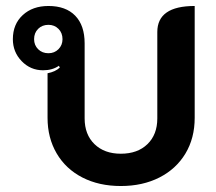

<svg xmlns="http://www.w3.org/2000/svg" viewBox="-20 -613 723 642"><path d="M139 -219V-368Q165 -373 180 -387L177 -393Q155 -378 124 -378Q82 -378 52.5 -408.5Q23 -439 23 -482Q23 -532 56 -562.5Q89 -593 142 -593Q200 -593 231.5 -560.5Q263 -528 263 -468V-217Q263 -163 296 -131Q329 -99 384 -99Q440 -99 473 -131Q506 -163 506 -217V-506Q506 -593 631 -593V-219Q631 -151 600 -99.5Q569 -48 513 -19.5Q457 9 384 9Q311 9 255.5 -19.5Q200 -48 169.5 -100Q139 -152 139 -219ZM189 -482Q189 -503 175.5 -516.5Q162 -530 142 -530Q121 -530 107.5 -516.5Q94 -503 94 -482Q94 -462 107.5 -448.5Q121 -435 142 -435Q162 -435 175.5 -448.5Q189 -462 189 -482Z"/></svg>

Font: K2D
Style: Bold
Weight: 700
Designer: Katatrad Aksorn Co.,Ltd.
Foundry: Cadson Demak Co.,Ltd.
Version: Version 1.000; ttfautohint (v1.6)